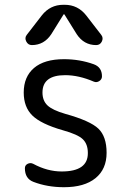

<svg xmlns="http://www.w3.org/2000/svg" viewBox="-20 -780 540 810"><path d="M114.3 -589.8Q98.6 -589.8 90.8 -605Q83 -620.1 92.8 -632.8L156.2 -714.8Q191.4 -759.8 247.1 -759.8H252.9Q308.6 -759.8 343.8 -714.8L407.2 -632.8Q417 -620.1 409.7 -605Q402.3 -589.8 385.7 -589.8Q334 -589.8 303.7 -635.7L252 -718.8Q252 -719.7 250 -719.7Q248 -719.7 248 -718.8L196.3 -635.7Q166 -589.8 114.3 -589.8ZM245.1 -230.5Q153.3 -256.8 116.7 -292.5Q80.1 -328.1 80.1 -389.6Q80.1 -456.1 123.5 -493.2Q167 -530.3 250 -530.3Q316.4 -530.3 376 -508.8Q410.2 -496.1 410.2 -458Q410.2 -445.3 398.9 -438Q387.7 -430.7 376 -435.5Q312.5 -462.9 254.9 -462.9Q159.2 -462.9 159.2 -389.6Q159.2 -355.5 180.2 -335.4Q201.2 -315.4 254.9 -299.8Q360.4 -270.5 395 -237.3Q429.7 -204.1 429.7 -135.3Q429.7 -66.4 382.8 -28.3Q335.9 9.8 250 9.8Q179.7 9.8 121.1 -12.7Q85 -26.4 85 -70.3Q85 -83 96.7 -88.9Q108.4 -94.7 120.1 -88.9Q179.7 -56.6 240.2 -56.6Q351.6 -56.6 350.6 -134.8Q350.6 -171.9 329.6 -192.4Q308.6 -212.9 245.1 -230.5Z"/></svg>

Font: Rounded Mgen+ 1m regular
Style: Regular
Weight: 400
Designer: [Source Han Sans]
Ryoko NISHIZUKA  (kana & ideographs); Paul D. Hunt (Latin, Greek & Cyrillic); Wenlong ZHANG  (bopomofo
Version: Version 1.059.20150602